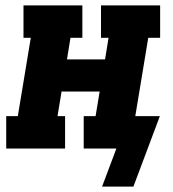

<svg xmlns="http://www.w3.org/2000/svg" viewBox="-20 -550 640 711"><path d="M358 141 411 0H290V-120H334L349 -211H208L193 -120H221V0H3V-120H46L94 -410H67V-530H285V-410H241L228 -330H369L382 -410H354V-530H573V-410H529L481 -120H572L474 141Z"/></svg>

Font: Iosevka Curly Slab HvExObl
Style: Regular
Weight: 900
Width: 7
Italic angle: -9°
Monospace: yes
Designer: Belleve Invis
Foundry: Belleve Invis
Version: Version 11.1.0; ttfautohint (v1.8.3)